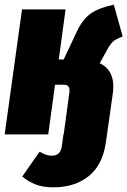

<svg xmlns="http://www.w3.org/2000/svg" viewBox="-32 -574 544 820"><path d="M452 -204Q452 -187 449 -169L425 0L420 35Q406 131 346.5 178.5Q287 226 196 226Q151 226 119.5 213.5Q88 201 63 180L137 74Q154 83 164.5 87Q175 91 190 91Q209 91 219.5 80Q230 69 232 50L239 0H240L264 -176Q265 -180 265 -187Q265 -212 242 -212H203L174 0H-12L62 -534H248L219 -320H240L297 -441Q320 -490 354 -515Q388 -540 454 -554L492 -418Q461 -407 449 -395Q437 -383 421 -353L394 -304Q452 -277 452 -204Z"/></svg>

Font: Fira Sans Extra Condensed Black
Style: Italic
Weight: 900
Width: 3
Italic angle: -8°
Designer: Carrois Corporate & Edenspiekermann AG
Foundry: Carrois Corporate GbR & Edenspiekermann AG
Version: Version 4.203